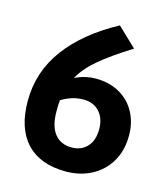

<svg xmlns="http://www.w3.org/2000/svg" viewBox="-106 -770 762 870"><g transform="rotate(15 275.0 -334.5)"><path d="M518 -214Q518 -144 487.5 -92Q457 -40 403.5 -11.5Q350 17 283 17Q162 17 98 -51.5Q34 -120 34 -248Q34 -385 115.5 -494.5Q197 -604 349 -686L438 -601Q344 -542 290.5 -497Q237 -452 209 -402Q257 -425 307 -425Q370 -425 418 -398Q466 -371 492 -323Q518 -275 518 -214ZM380 -207Q380 -258 352 -288.5Q324 -319 278 -319Q224 -319 174 -288Q172 -272 172 -236Q172 -166 200.5 -130.5Q229 -95 280 -95Q325 -95 352.5 -124.5Q380 -154 380 -207Z"/></g></svg>

Font: Biryani
Style: Bold
Weight: 700
Designer: Dan Reynolds and Mathieu Reguer
Foundry: Dan Reynolds and Mathieu Reguer
Version: Version 1.004; ttfautohint (v1.1) -l 5 -r 5 -G 72 -x 0 -D la